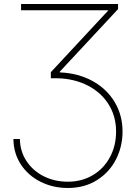

<svg xmlns="http://www.w3.org/2000/svg" viewBox="-20 -727 691 957"><path d="M318.4 178.7Q387.2 178.7 441.9 146.5Q496.6 114.3 527.6 57.1Q558.6 0 558.6 -71.3Q558.6 -146.5 522 -205.8Q485.4 -265.1 419.4 -299.6Q353.5 -334 269.5 -336.9H233.4V-367.2L520.5 -675.8H85V-707H568.4V-681.6L278.3 -370.1V-366.2Q369.6 -362.3 440.7 -323.5Q511.7 -284.7 551.3 -218.8Q590.8 -152.8 590.8 -71.3Q590.8 3.4 557.9 67.9Q524.9 132.3 462.9 171.1Q400.9 210 318.4 210Q243.7 210 181.6 178.7Q119.6 147.5 83.5 91.8Q47.4 36.1 46.9 -34.2H79.1Q80.1 26.9 111.8 75.4Q143.6 124 197.8 151.4Q252 178.7 318.4 178.7Z"/></svg>

Font: Pretendard Thin
Style: Regular
Weight: 100
Designer: Base glyphs from Inter by Rasmus Andersson; Hangeul glyphs from Noto Sans CJK(Source Han Sans) by Jang Soo-young and Kan
Foundry: Kil Hyung-jin
Version: Version 1.309